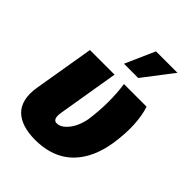

<svg xmlns="http://www.w3.org/2000/svg" viewBox="-226 -913 1042 1042"><g transform="rotate(45 294.5 -392.0)"><path d="M95.2 -545.5H284.1L225.9 -196Q215.6 -136.4 248.6 -136.4Q274.5 -136.4 297.9 -158.9Q321.4 -181.5 335.6 -212.9Q349.8 -244.3 355.1 -277Q374.3 -418 356.5 -545.5H529.8Q546.5 -497.5 550.2 -429.9Q554 -362.2 541.2 -277Q532.7 -225.5 516.2 -182.2Q499.6 -138.8 473.5 -103Q447.4 -67.1 412.6 -42.3Q377.8 -17.4 331.5 -3.7Q285.2 9.9 230.1 9.9Q177.6 9.9 138.1 -2.5Q98.7 -14.9 72.8 -39.8Q46.9 -64.6 37.5 -104.6Q28.1 -144.5 36.9 -197.4ZM278.4 -623.6 353.7 -794H518.5L387.8 -623.6Z"/></g></svg>

Font: Karasuma Gothic
Style: Italic
Weight: 900
Italic angle: -9.39999°
Designer: Rasmus Andersson / Ryoko Nishizuka
Foundry: Genbu
Version: Version 1.00